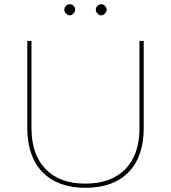

<svg xmlns="http://www.w3.org/2000/svg" viewBox="-20 -894 814 914"><path d="M664.1 -699.2V-284.2Q664.1 -148.4 591.8 -74.2Q519.5 0 387.2 0Q255.4 0 182.6 -74.2Q110.4 -148.4 109.9 -284.2V-699.2H129.9V-284.2Q129.9 -158.2 197.3 -88.9Q264.6 -19.5 386.7 -20Q508.8 -20 576.7 -88.9Q644 -157.7 644 -284.2V-699.2ZM487.8 -848.6Q487.8 -838.9 480 -830.1Q461.9 -811.5 443.8 -830.1Q436 -837.9 436 -847.7Q436 -857.4 443.8 -866.2Q452.1 -874 461.9 -874Q471.7 -874 479.5 -866.2Q487.3 -858.4 487.8 -848.6ZM312 -874Q322.3 -874 330.1 -866.2Q337.9 -858.4 337.9 -848.6Q337.9 -838.9 330.1 -830.1Q312 -811.5 293.9 -830.1Q286.1 -837.9 286.1 -847.7Q286.1 -857.4 293.9 -866.2Q302.2 -874 312 -874Z"/></svg>

Font: Montserrat-Hairline
Style: Regular
Weight: 250
Designer: Julieta Ulanovsky
Foundry: Julieta Ulanovsky
Version: Version 1.000;PS 002.000;hotconv 1.0.70;makeotf.lib2.5.58329